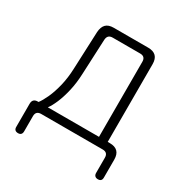

<svg xmlns="http://www.w3.org/2000/svg" viewBox="-160 -681 919 952"><g transform="rotate(30 300.0 -205.0)"><path d="M71 140Q60 140 54 134.5Q48 129 48 118V-15Q48 -30 55.5 -37.5Q63 -45 78 -45H82Q96 -63 111.5 -97Q127 -131 138 -176.5Q149 -222 151 -276L160 -490Q162 -520 176.5 -535Q191 -550 221 -550H418Q448 -550 463 -535Q478 -520 478 -490V-45H490Q520 -45 535 -30Q550 -15 550 15V118Q550 129 544.5 134.5Q539 140 528 140Q517 140 511 134Q505 128 505 117V30Q505 15 497.5 7.5Q490 0 475 0H123Q108 0 100.5 7.5Q93 15 93 30V117Q93 128 87.5 134Q82 140 71 140ZM428 -475Q428 -490 420.5 -497.5Q413 -505 398 -505H241Q226 -505 218.5 -497.5Q211 -490 210 -475L201 -276Q199 -222 188.5 -176.5Q178 -131 163.5 -97Q149 -63 135 -45H428Z"/></g></svg>

Font: Maple Mono Thin
Style: Regular
Weight: 250
Monospace: yes
Designer: subframe7536
Version: Version 7.000